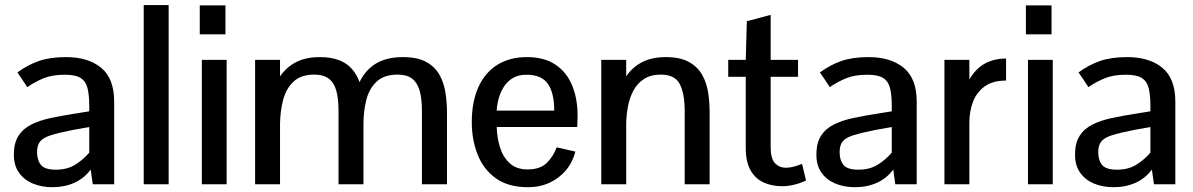

<svg xmlns="http://www.w3.org/2000/svg" viewBox="-20 -740 4791 771"><path d="M190.4 11.7Q147 11.7 111.8 -2.9Q76.7 -17.6 56.2 -46.6Q35.6 -75.7 35.6 -118.7Q35.6 -165.5 54 -194.3Q72.3 -223.1 105.2 -239.7Q138.2 -256.3 182.9 -265.9Q227.5 -275.4 280.8 -283.7L338.4 -293V-313.5Q338.4 -358.9 331.3 -386.5Q324.2 -414.1 303.5 -427Q282.7 -439.9 241.2 -439.9Q189.9 -439.9 155.8 -426Q121.6 -412.1 89.4 -390.1Q89.4 -390.1 83.5 -399.2Q77.6 -408.2 69.8 -419.9Q62 -431.6 55.9 -440.4Q49.8 -449.2 49.8 -449.2Q91.3 -479.5 136 -495.1Q180.7 -510.7 245.1 -510.7Q334 -510.7 386.2 -467.8Q438.5 -424.8 438.5 -331.5V0H352.5L344.2 -59.1Q318.8 -24.4 279.3 -6.3Q239.7 11.7 190.4 11.7ZM204.1 -58.6Q248.5 -58.6 280.3 -77.6Q312 -96.7 338.4 -127V-230L273.4 -218.3Q215.3 -207 183.6 -196.8Q151.9 -186.5 140.1 -170.7Q128.4 -154.8 128.9 -127Q129.4 -95.7 145 -77.1Q160.6 -58.6 204.1 -58.6Z M557.1 0V-719.7H657.2V0Z M790.5 0V-499.5H890.1V0ZM782.2 -602.1V-718.3H885.3V-602.1Z M1004.4 0V-499.5H1104.5V-433.1Q1129.9 -470.2 1168.9 -490.5Q1208 -510.7 1263.2 -510.7Q1311 -510.7 1343 -497.8Q1375 -484.9 1394.3 -461.9Q1413.6 -439 1423.8 -410.2Q1447.8 -460 1490.7 -485.4Q1533.7 -510.7 1597.7 -510.7Q1656.7 -510.7 1692.1 -491Q1727.5 -471.2 1745.4 -438.5Q1763.2 -405.8 1769 -366.7Q1774.9 -327.6 1774.9 -290V0H1674.3V-293.9Q1674.3 -343.3 1665.3 -375.5Q1656.2 -407.7 1635 -424.1Q1613.8 -440.4 1577.1 -440.4Q1522 -440.4 1492.2 -412.1Q1462.4 -383.8 1450.9 -338.6Q1439.5 -293.5 1439.5 -242.2V0H1339.4V-293.9Q1339.4 -343.3 1330.6 -375.5Q1321.8 -407.7 1300.3 -424.1Q1278.8 -440.4 1241.7 -440.4Q1188 -440.4 1158.2 -411.9Q1128.4 -383.3 1116.7 -337.9Q1105 -292.5 1104.5 -241.7V0Z M2100.1 11.7Q2021.5 11.7 1971.7 -23.7Q1921.9 -59.1 1898.2 -118.7Q1874.5 -178.2 1874.5 -250Q1874.5 -330.6 1900.6 -389.2Q1926.8 -447.8 1976.3 -479.2Q2025.9 -510.7 2096.2 -510.7Q2166 -510.7 2210.9 -480.2Q2255.9 -449.7 2277.6 -396.7Q2299.3 -343.8 2299.3 -276.9Q2299.3 -274.9 2299.1 -264.9Q2298.8 -254.9 2298.6 -244.6Q2298.3 -234.4 2297.9 -230H1974.6Q1975.6 -188.5 1987.5 -149.2Q1999.5 -109.9 2026.6 -84.7Q2053.7 -59.6 2098.6 -59.6Q2149.4 -59.6 2176 -86.2Q2202.6 -112.8 2215.3 -148.4L2290.5 -131.3Q2279.3 -87.9 2252.2 -55.9Q2225.1 -23.9 2186.5 -6.1Q2147.9 11.7 2100.1 11.7ZM1974.6 -295.9H2205.6Q2205.6 -366.2 2180.2 -403.1Q2154.8 -439.9 2094.2 -439.9Q2061 -439.9 2038.3 -426Q2015.6 -412.1 2002.2 -389.9Q1988.8 -367.7 1982.2 -343Q1975.6 -318.4 1974.6 -295.9Z M2394.5 0V-499.5H2494.6V-433.6Q2520 -470.7 2559.1 -490.7Q2598.1 -510.7 2653.3 -510.7Q2711.9 -510.7 2747.3 -490.7Q2782.7 -470.7 2800.5 -438Q2818.4 -405.3 2824 -366.5Q2829.6 -327.6 2829.6 -290V0H2729.5V-292Q2729.5 -365.2 2709.5 -402.8Q2689.5 -440.4 2633.8 -440.4Q2593.8 -440.4 2566.9 -423.3Q2540 -406.2 2524.4 -377.7Q2508.8 -349.1 2502 -314.2Q2495.1 -279.3 2494.6 -243.2V0Z M3120.6 7.8Q3081.1 7.8 3047.9 -6.6Q3014.6 -21 2994.6 -54.9Q2974.6 -88.9 2974.6 -147V-431.6H2904.3V-499.5H2974.6L2979 -654.8L3074.7 -680.2V-499.5H3184.6V-431.6H3074.7V-149.9Q3074.7 -103 3092 -84.7Q3109.4 -66.4 3136.7 -66.4Q3150.4 -66.4 3166.7 -70.6Q3183.1 -74.7 3200.7 -82L3216.8 -15.1Q3194.3 -4.4 3169.4 1.7Q3144.5 7.8 3120.6 7.8Z M3413.1 11.7Q3369.6 11.7 3334.5 -2.9Q3299.3 -17.6 3278.8 -46.6Q3258.3 -75.7 3258.3 -118.7Q3258.3 -165.5 3276.6 -194.3Q3294.9 -223.1 3327.9 -239.7Q3360.8 -256.3 3405.5 -265.9Q3450.2 -275.4 3503.4 -283.7L3561 -293V-313.5Q3561 -358.9 3554 -386.5Q3546.9 -414.1 3526.1 -427Q3505.4 -439.9 3463.9 -439.9Q3412.6 -439.9 3378.4 -426Q3344.2 -412.1 3312 -390.1Q3312 -390.1 3306.2 -399.2Q3300.3 -408.2 3292.5 -419.9Q3284.7 -431.6 3278.6 -440.4Q3272.5 -449.2 3272.5 -449.2Q3314 -479.5 3358.6 -495.1Q3403.3 -510.7 3467.8 -510.7Q3556.6 -510.7 3608.9 -467.8Q3661.1 -424.8 3661.1 -331.5V0H3575.2L3566.9 -59.1Q3541.5 -24.4 3502 -6.3Q3462.4 11.7 3413.1 11.7ZM3426.8 -58.6Q3471.2 -58.6 3502.9 -77.6Q3534.7 -96.7 3561 -127V-230L3496.1 -218.3Q3438 -207 3406.2 -196.8Q3374.5 -186.5 3362.8 -170.7Q3351.1 -154.8 3351.6 -127Q3352.1 -95.7 3367.7 -77.1Q3383.3 -58.6 3426.8 -58.6Z M3772.5 0V-499.5H3872.6V-420.9Q3898.9 -465.3 3935.5 -485.1Q3972.2 -504.9 4020 -504.9V-416.5Q3966.8 -416.5 3934.3 -393.1Q3901.9 -369.6 3887.2 -331.3Q3872.6 -293 3872.6 -247.6V0Z M4107.9 0V-499.5H4207.5V0ZM4099.6 -602.1V-718.3H4202.6V-602.1Z M4451.7 11.7Q4408.2 11.7 4373 -2.9Q4337.9 -17.6 4317.4 -46.6Q4296.9 -75.7 4296.9 -118.7Q4296.9 -165.5 4315.2 -194.3Q4333.5 -223.1 4366.5 -239.7Q4399.4 -256.3 4444.1 -265.9Q4488.8 -275.4 4542 -283.7L4599.6 -293V-313.5Q4599.6 -358.9 4592.5 -386.5Q4585.4 -414.1 4564.7 -427Q4543.9 -439.9 4502.4 -439.9Q4451.2 -439.9 4417 -426Q4382.8 -412.1 4350.6 -390.1Q4350.6 -390.1 4344.7 -399.2Q4338.9 -408.2 4331.1 -419.9Q4323.2 -431.6 4317.1 -440.4Q4311 -449.2 4311 -449.2Q4352.5 -479.5 4397.2 -495.1Q4441.9 -510.7 4506.3 -510.7Q4595.2 -510.7 4647.5 -467.8Q4699.7 -424.8 4699.7 -331.5V0H4613.8L4605.5 -59.1Q4580.1 -24.4 4540.5 -6.3Q4501 11.7 4451.7 11.7ZM4465.3 -58.6Q4509.8 -58.6 4541.5 -77.6Q4573.2 -96.7 4599.6 -127V-230L4534.7 -218.3Q4476.6 -207 4444.8 -196.8Q4413.1 -186.5 4401.4 -170.7Q4389.6 -154.8 4390.1 -127Q4390.6 -95.7 4406.2 -77.1Q4421.9 -58.6 4465.3 -58.6Z"/></svg>

Font: Pontano Sans SemiBold
Style: Regular
Weight: 600
Designer: Vernon Adams
Foundry: Vernon Adams
Version: Version 2.001